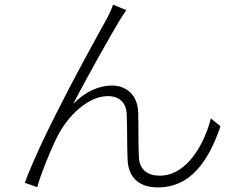

<svg xmlns="http://www.w3.org/2000/svg" viewBox="-20 -786 1040 835"><path d="M529 -742 472 -766C464 -744 455 -724 443 -702C389 -605 161 -194 88 9L142 28C154 -19 202 -141 234 -201C275 -279 361 -368 449 -368C500 -368 529 -338 531 -290C534 -226 532 -152 535 -91C537 -39 562 29 667 29C807 29 886 -82 939 -237L897 -271C873 -174 800 -22 674 -22C625 -22 586 -46 584 -103C581 -156 583 -230 581 -298C578 -374 529 -414 467 -414C413 -414 353 -390 298 -334C351 -436 456 -624 497 -692C509 -712 522 -731 529 -742Z"/></svg>

Font: Noto Sans CJK SC Light
Style: Regular
Weight: 300
Designer: Ryoko NISHIZUKA 西塚涼子 (kana, bopomofo & ideographs); Paul D. Hunt (Latin, Greek & Cyrillic); Sandoll Communications 산돌커뮤니
Foundry: Adobe
Version: Version 2.004;hotconv 1.0.118;makeotfexe 2.5.65603